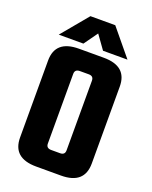

<svg xmlns="http://www.w3.org/2000/svg" viewBox="-150 -892 769 974"><g transform="rotate(20 234.5 -405.5)"><path d="M168 -636H302Q428 -636 428 -526V-111Q428 0 302 0H168Q41 0 41 -111V-526Q41 -636 168 -636ZM285 -130V-506Q285 -531 259 -531H211Q184 -531 184 -506V-130Q184 -105 211 -105H259Q285 -105 285 -130ZM233 -742 180 -668H47L166 -811H300L418 -668H286Z"/></g></svg>

Font: Teko SemiBold
Style: Regular
Weight: 600
Designer: Manushi Parikh, Jonny Pinhorn
Foundry: Indian Type Foundry
Version: Version 1.106;PS 1.0;hotconv 1.0.78;makeotf.lib2.5.61930; tt